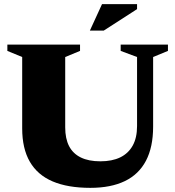

<svg xmlns="http://www.w3.org/2000/svg" viewBox="-20 -891 846 926"><path d="M641 -283V-616L562 -645.5V-676H790V-645.5L718.5 -616V-280.5Q718.5 -181.5 684 -115.8Q649.5 -50 582 -17.5Q514.5 15 415.5 15Q307 15 234 -16Q161 -47 124 -110.8Q87 -174.5 87 -272V-616L15.5 -645.5V-676H366V-645.5L294.5 -616V-276.5Q294.5 -222.5 313.2 -186.2Q332 -150 369.8 -131.5Q407.5 -113 464 -113Q520.5 -113 559.8 -132Q599 -151 620 -188.8Q641 -226.5 641 -283ZM413.5 -743.5 472 -871H641V-847L480.5 -743.5Z"/></svg>

Font: Newsreader 16pt 16pt ExtraBold
Style: Regular
Weight: 800
Version: Version 1.003